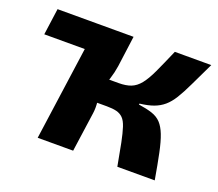

<svg xmlns="http://www.w3.org/2000/svg" viewBox="-90 -618 845 743"><g transform="rotate(20 332.5 -247.0)"><path d="M663 -494Q636 -438 617.5 -399Q599 -360 583.5 -335Q568 -310 550.5 -295Q533 -280 510 -271.5Q487 -263 453 -259L452 -255Q486 -250 508.5 -242.5Q531 -235 545.5 -219.5Q560 -204 570.5 -177Q581 -150 590 -107Q599 -64 610 0H456Q446 -56 438.5 -93Q431 -130 423.5 -153Q416 -176 405 -187Q394 -198 378 -202Q362 -206 338 -206L350 -306Q380 -306 400.5 -314Q421 -322 437.5 -342.5Q454 -363 471 -399.5Q488 -436 513 -494ZM343 -494 326 -367Q322 -340 313 -311.5Q304 -283 290 -259Q295 -236 297.5 -210Q300 -184 297 -163L274 0H128L197 -494ZM389 -306 375 -206H267L280 -306ZM30 -494H274L259 -385H15Z"/></g></svg>

Font: Exo 2
Style: Bold Italic
Weight: 700
Italic angle: -8°
Designer: Natanael Gama
Foundry: Natanael Gama
Version: Version 2.010